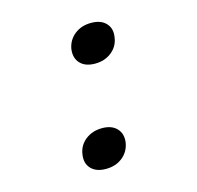

<svg xmlns="http://www.w3.org/2000/svg" viewBox="-88 -652 776 755"><g transform="rotate(-15 300.0 -275.0)"><path d="M320 -401Q280 -401 259.5 -423Q239 -445 244 -481Q250 -516 277.5 -538Q305 -560 345 -560Q385 -560 405.5 -538Q426 -516 420 -481Q415 -445 387 -423Q359 -401 320 -401ZM254 10Q214 10 193.5 -12Q173 -34 179 -70Q184 -105 212 -127Q240 -149 280 -149Q319 -149 339.5 -127Q360 -105 355 -70Q349 -34 321.5 -12Q294 10 254 10Z"/></g></svg>

Font: NKDuy Mono SemiBold
Style: Italic
Weight: 600
Italic angle: -9°
Monospace: yes
Designer: NKDuy
Foundry: NKDuy
Version: Version 2.251; ttfautohint (v1.8.4.7-5d5b)